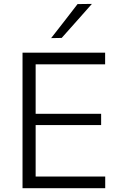

<svg xmlns="http://www.w3.org/2000/svg" viewBox="-20 -990 632 1010"><path d="M98.5 0V-713H533V-651.5H167.5V-391.5H512V-332H167.5V-61.5H533.5V0ZM249 -789.5Q284.5 -834.5 319 -879.2Q353.5 -924 388 -968.5L463.5 -969.5Q423 -923.5 383.5 -879.2Q344 -835 304.5 -790.5Z"/></svg>

Font: Commissioner Light
Style: Regular
Weight: 300
Designer: Kostas Bartsokas
Foundry: Kostas Bartsokas
Version: Version 1.000; ttfautohint (v1.8.3)